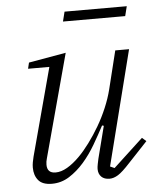

<svg xmlns="http://www.w3.org/2000/svg" viewBox="-51 -733 652 790"><g transform="rotate(-5 275.0 -338.5)"><path d="M132 12Q93 12 76 -8.5Q59 -29 59 -61Q59 -72 61 -83Q63 -94 66 -106L163 -468H75L81 -493L235 -520L120 -94Q116 -81 116 -68Q116 -33 151 -33Q174 -33 199 -47.5Q224 -62 250 -88Q272 -110 295 -141Q318 -172 338.5 -207Q359 -242 375 -280Q391 -318 400 -354L439 -512H496L376 -38L394 -30L517 -144L534 -129L456 -46Q424 -11 405.5 0.5Q387 12 370 12Q348 12 336 0Q324 -12 324 -32Q324 -40 326.5 -52.5Q329 -65 331 -74L365 -207L358 -209Q339 -173 316 -133.5Q293 -94 265 -62Q237 -30 204 -9Q171 12 132 12ZM245 -689H502L492 -649H235Z"/></g></svg>

Font: IBM Plex Serif Light
Style: Italic
Weight: 300
Italic angle: -14°
Designer: Mike Abbink, Paul van der Laan, Pieter van Rosmalen
Foundry: Bold Monday
Version: Version 3.001